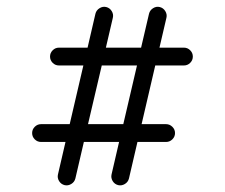

<svg xmlns="http://www.w3.org/2000/svg" viewBox="-20 -559 678 579"><path d="M393.1 -361.6H286.9L245.4 -184.6H351.8ZM174.8 -0.7Q164.1 -3.4 158.2 -12.9Q152.3 -22.5 154.8 -33L177.5 -130.9H103.8Q92.8 -130.9 84.8 -138.8Q76.9 -146.7 76.9 -157.7Q76.9 -168.7 84.8 -176.6Q92.8 -184.6 103.8 -184.6H190.2L231.4 -361.6H157.7Q146.7 -361.6 138.8 -369.5Q130.9 -377.4 130.9 -388.4Q130.9 -399.4 138.8 -407.3Q146.7 -415.3 157.7 -415.3H244.1L267.8 -517.6Q270.5 -528.3 280.2 -534.3Q289.8 -540.3 300.3 -537.8Q311 -535.2 316.9 -525.5Q322.8 -515.9 320.3 -505.4L299.3 -415.3H405.5L429.4 -517.6Q432.1 -528.3 441.7 -534.3Q451.2 -540.3 461.7 -537.8Q472.4 -535.2 478.4 -525.5Q484.4 -515.9 481.9 -505.4L460.9 -415.3H534.7Q545.7 -415.3 553.6 -407.3Q561.5 -399.4 561.5 -388.4Q561.5 -377.4 553.6 -369.5Q545.7 -361.6 534.7 -361.6H448.2L407 -184.6H480.7Q491.7 -184.6 499.8 -176.6Q507.8 -168.7 507.8 -157.7Q507.8 -146.7 499.8 -138.8Q491.7 -130.9 480.7 -130.9H394.5L368.9 -20.8Q366.2 -10 356.6 -4.2Q346.9 1.7 336.4 -0.7Q325.7 -3.4 319.8 -12.9Q314 -22.5 316.4 -33L339.1 -130.9H232.9L207.3 -20.8Q204.6 -10 194.9 -4.2Q185.3 1.7 174.8 -0.7Z"/></svg>

Font: Tecnico
Style: Fino
Weight: 400
Version: Version 1.3